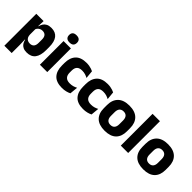

<svg xmlns="http://www.w3.org/2000/svg" viewBox="115 -1668 2821 2821"><g transform="rotate(45 1525.0 -257.5)"><path d="M351.5 11.5Q307.5 11.5 277.5 -3Q247.5 -17.5 229.8 -44.2Q212 -71 204.5 -106.5H165L201 -209.5Q202 -179 212.8 -158Q223.5 -137 243.8 -125.8Q264 -114.5 292 -114.5Q334 -114.5 355.8 -139.2Q377.5 -164 377.5 -213V-283Q377.5 -332 356.2 -356.5Q335 -381 293 -381Q269.5 -381 250.2 -372Q231 -363 217.8 -348.2Q204.5 -333.5 198.5 -314.5L163.5 -385H204Q211.5 -418 229 -444.8Q246.5 -471.5 277.5 -487.2Q308.5 -503 356.5 -503Q442.5 -503 486.8 -446.8Q531 -390.5 531 -278V-218Q531 -104.5 486.8 -46.5Q442.5 11.5 351.5 11.5ZM51 172V-491.5H203L198 -359L201 -341.5V-152.5L199 -126.5L203 5V172Z M617.5 0V-491.5H770.5V0ZM694 -538Q651 -538 631.5 -557.8Q612 -577.5 612 -611V-614.5Q612 -648 631.5 -667.5Q651 -687 694 -687Q736 -687 755.8 -667.5Q775.5 -648 775.5 -614.5V-611Q775.5 -577 755.8 -557.5Q736 -538 694 -538Z M1084.5 13Q967.5 13 911 -48.5Q854.5 -110 854.5 -221.5V-272.5Q854.5 -382 911 -443.5Q967.5 -505 1084 -505Q1114 -505 1140 -500.8Q1166 -496.5 1188 -489Q1210 -481.5 1226.5 -473L1239 -346.5Q1214.5 -360.5 1185 -369.8Q1155.5 -379 1118.5 -379Q1060.5 -379 1034.5 -351Q1008.5 -323 1008.5 -270V-227.5Q1008.5 -173.5 1036 -144.5Q1063.5 -115.5 1122 -115.5Q1158.5 -115.5 1187.8 -124.2Q1217 -133 1243.5 -147L1231.5 -20Q1205.5 -6 1167.5 3.5Q1129.5 13 1084.5 13Z M1524 13Q1407 13 1350.5 -48.5Q1294 -110 1294 -221.5V-272.5Q1294 -382 1350.5 -443.5Q1407 -505 1523.5 -505Q1553.5 -505 1579.5 -500.8Q1605.5 -496.5 1627.5 -489Q1649.5 -481.5 1666 -473L1678.5 -346.5Q1654 -360.5 1624.5 -369.8Q1595 -379 1558 -379Q1500 -379 1474 -351Q1448 -323 1448 -270V-227.5Q1448 -173.5 1475.5 -144.5Q1503 -115.5 1561.5 -115.5Q1598 -115.5 1627.2 -124.2Q1656.5 -133 1683 -147L1671 -20Q1645 -6 1607 3.5Q1569 13 1524 13Z M1974 14Q1855 14 1794.2 -45.2Q1733.5 -104.5 1733.5 -212V-276.5Q1733.5 -385.5 1794.5 -445.8Q1855.5 -506 1974 -506Q2092.5 -506 2153.2 -445.8Q2214 -385.5 2214 -276.5V-212Q2214 -104.5 2153.5 -45.2Q2093 14 1974 14ZM1974 -106.5Q2016.5 -106.5 2038.8 -132.2Q2061 -158 2061 -205.5V-283Q2061 -333 2038.8 -359Q2016.5 -385 1974 -385Q1931.5 -385 1909.2 -359Q1887 -333 1887 -283V-205.5Q1887 -158 1909.2 -132.2Q1931.5 -106.5 1974 -106.5Z M2298.5 0V-660.5H2451.5V0Z M2776.5 14Q2657.5 14 2596.8 -45.2Q2536 -104.5 2536 -212V-276.5Q2536 -385.5 2597 -445.8Q2658 -506 2776.5 -506Q2895 -506 2955.8 -445.8Q3016.5 -385.5 3016.5 -276.5V-212Q3016.5 -104.5 2956 -45.2Q2895.5 14 2776.5 14ZM2776.5 -106.5Q2819 -106.5 2841.2 -132.2Q2863.5 -158 2863.5 -205.5V-283Q2863.5 -333 2841.2 -359Q2819 -385 2776.5 -385Q2734 -385 2711.8 -359Q2689.5 -333 2689.5 -283V-205.5Q2689.5 -158 2711.8 -132.2Q2734 -106.5 2776.5 -106.5Z"/></g></svg>

Font: Anek Tamil
Style: Bold
Weight: 700
Designer: Aadarsh Rajan (Tamil), Yesha Goshar (Latin)
Foundry: Ek Type
Version: Version 1.003